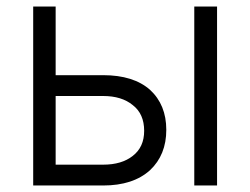

<svg xmlns="http://www.w3.org/2000/svg" viewBox="-20 -568 768 590"><path d="M441 -292Q491 -246 491 -169Q491 -92 441 -45Q389 2 297 2H82V-548H151V-337H297Q390 -337 441 -292ZM388 -89Q423 -116 423 -166Q423 -218 388 -245Q354 -273 297 -273H151V-62H297Q354 -62 388 -89ZM647 -548V2H577V-548Z"/></svg>

Font: Sinter Normal
Style: Regular
Weight: 350
Foundry: Adobe & rsms
Version: Version 1.000